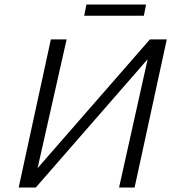

<svg xmlns="http://www.w3.org/2000/svg" viewBox="-20 -833 773 853"><path d="M629 -813 619 -763H354L364 -813ZM721 -658 578 0H509L636 -570L139 0H63L206 -658H276L147 -86L646 -658Z"/></svg>

Font: EauTest
Style: Italic
Weight: 400
Italic angle: -12°
Designer: Christian Thalmann (Catharsis Fonts)
Version: Version 0.001;PS 000.001;hotconv 1.0.88;makeotf.lib2.5.64775